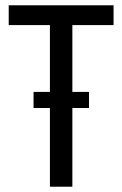

<svg xmlns="http://www.w3.org/2000/svg" viewBox="-20 -707 462 727"><path d="M169 0V-612H13V-687H410V-612H254V0ZM107 -298V-359H317V-298Z"/></svg>

Font: Archivo ExtraCondensed
Style: Regular
Weight: 400
Width: 2
Designer: Hector Gatti
Foundry: Omnibus-Type
Version: Version 2.001